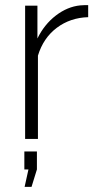

<svg xmlns="http://www.w3.org/2000/svg" viewBox="-20 -542 381 749"><path d="M324 -475Q254 -473 201.5 -433.5Q149 -394 128 -325V0H78V-520H126V-392Q153 -447 198 -481.5Q243 -516 293 -521Q303 -522 311 -522Q319 -522 324 -522ZM76 187 91 119H75V49H124V119L103 187Z"/></svg>

Font: Raleway Thin Light
Style: Regular
Weight: 300
Version: Version 4.026